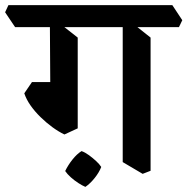

<svg xmlns="http://www.w3.org/2000/svg" viewBox="-59 -644 733 751"><path d="M499 36 421 -10V-571L457 -555L530 -497V24ZM193 -118Q170 -129 146 -146.5Q122 -164 99.5 -186Q77 -208 60.5 -231.5Q44 -255 36 -279L66 -323H182L245 -286V-142ZM245 -223 138 -257 136 -571 171 -555 245 -497ZM0 -538 -39 -596 -26 -624H615L654 -565L641 -538ZM275 87Q263 82 247.5 72Q232 62 218 49.5Q204 37 196 25Q207 2 224.5 -20Q242 -42 260 -53Q274 -48 289 -37Q304 -26 317 -14Q330 -2 337 9Q329 30 311.5 52Q294 74 275 87Z"/></svg>

Font: Eczar Medium
Style: Regular
Weight: 500
Designer: Vaibhav Singh
Foundry: Rosetta Type Foundry
Version: Version 2.000